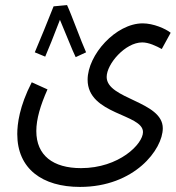

<svg xmlns="http://www.w3.org/2000/svg" viewBox="-20 -506 692 756"><path d="M191 -481C176 -442 128 -325 117 -300L158 -283C165 -298 196 -375 216 -428C235 -384 267 -302 278 -281L319 -300C301 -339 261 -450 244 -486ZM48 22C48 159 147 230 295 230C510 230 621 82 621 -1C621 -108 400 -115 400 -203C400 -254 473 -339 540 -339C566 -339 595 -325 617 -313L652 -377C632 -393 584 -414 542 -414C436 -414 325 -290 325 -192C325 -54 543 -58 543 14C543 61 449 156 299 156C189 156 123 106 123 10C123 -37 139 -91 167 -154L105 -182C56 -87 48 -17 48 22Z"/></svg>

Font: Noto Sans Arabic UI XCn
Style: Regular
Weight: 400
Width: 2
Designer: Monotype Design Team, Nadine Chahine and Nizar Qandah
Foundry: Monotype Imaging Inc.
Version: Version 2.010